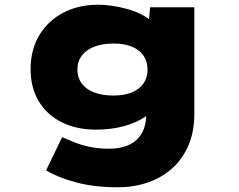

<svg xmlns="http://www.w3.org/2000/svg" viewBox="-20 -566 1014 816"><path d="M481 230Q381 230 303 209Q225 188 176 158L244 17Q267 27 295.5 38.5Q324 50 360.5 58Q397 66 445 66Q494 66 529.5 49Q565 32 583.5 -1.5Q602 -35 602 -87V-135L647 -131Q637 -98 600.5 -72Q564 -46 509 -30.5Q454 -15 388 -15Q305 -15 242 -46.5Q179 -78 144.5 -136Q110 -194 110 -272Q110 -354 146.5 -415.5Q183 -477 248 -511.5Q313 -546 399 -546Q424 -546 455.5 -541.5Q487 -537 520 -528Q553 -519 581.5 -504.5Q610 -490 628.5 -470.5Q647 -451 648 -426L607 -417L618 -535H806V-84Q806 -5 780 54Q754 113 709 152Q664 191 605.5 210.5Q547 230 481 230ZM463 -160Q508 -160 540 -173Q572 -186 589.5 -211Q607 -236 607 -270Q607 -305 590 -329.5Q573 -354 541 -367.5Q509 -381 463 -381Q415 -381 380.5 -367.5Q346 -354 327.5 -329.5Q309 -305 309 -270Q309 -236 327.5 -211Q346 -186 380.5 -173Q415 -160 463 -160Z"/></svg>

Font: Lexend Tera Black
Style: Regular
Weight: 900
Version: Version 1.007